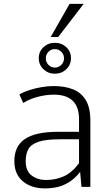

<svg xmlns="http://www.w3.org/2000/svg" viewBox="-20 -998 585 1025"><path d="M220.2 7.8Q147.5 7.8 102.1 -30Q56.6 -67.9 56.6 -137.7Q56.6 -176.3 69.8 -205.6Q83 -234.9 111.1 -254.6Q139.2 -274.4 183.6 -284.4Q228 -294.4 290.5 -294.4H401.9V-361.8Q401.9 -427.2 368.2 -460Q334.5 -492.7 267.6 -492.7Q228 -492.7 183.8 -481.7Q139.6 -470.7 104 -448.2L83.5 -493.7Q105 -506.8 136 -516.8Q167 -526.9 201.2 -532.7Q235.4 -538.6 267.1 -538.6Q325.7 -538.6 369.6 -521.2Q413.6 -503.9 438 -463.4Q462.4 -422.9 462.4 -353.5V-0.5H415L407.7 -80.1Q378.9 -43.9 347.7 -24.9Q316.4 -5.9 284.2 1Q252 7.8 220.2 7.8ZM226.1 -37.1Q274.9 -37.1 318.8 -55.9Q362.8 -74.7 401.9 -126.5V-254.4H299.8Q224.6 -254.4 185.1 -241Q145.5 -227.5 131.3 -201.7Q117.2 -175.8 117.2 -137.7Q117.2 -84.5 149.4 -60.8Q181.6 -37.1 226.1 -37.1ZM272.9 -604.5Q237.3 -604.5 212.2 -628.2Q187 -651.9 187 -687.5Q187 -722.7 212.2 -746.1Q237.3 -769.5 272.9 -769.5Q309.1 -769.5 334 -746.1Q358.9 -722.7 358.9 -687.5Q358.9 -651.9 333.7 -628.2Q308.6 -604.5 272.9 -604.5ZM272.9 -637.2Q293 -637.2 307.4 -651.9Q321.8 -666.5 321.8 -686.5Q321.8 -707 307.4 -721.4Q293 -735.8 272.9 -735.8Q252.4 -735.8 238.5 -721.4Q224.6 -707 224.6 -686.5Q224.6 -666 238.8 -651.6Q252.9 -637.2 272.9 -637.2ZM250.5 -800.3 351.6 -977.5H426.8L290.5 -800.3Z"/></svg>

Font: Comme ExtraLight
Style: Regular
Weight: 250
Version: Version 1.000;gftools[0.9.27]